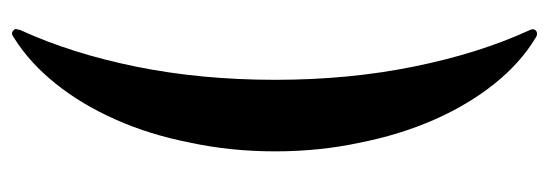

<svg xmlns="http://www.w3.org/2000/svg" viewBox="-322 -441 929 325"><g transform="rotate(-90 142.5 -278.5)"><path d="M169.9 -277.3Q169.9 -152.3 192.4 -42Q214.8 68.4 253.9 153.3Q257.8 161.1 252 165Q250 166 247.1 166Q244.1 166 240.2 163.1Q198.2 137.7 163.1 93.8Q127.9 49.8 102.5 -7.8Q77.1 -65.4 63.5 -133.8Q48.8 -202.1 48.8 -277.3Q48.8 -352.5 63.5 -420.9Q77.1 -490.2 102.5 -546.9Q127.9 -604.5 163.1 -648.4Q198.2 -692.4 240.2 -718.8Q245.1 -722.7 249 -722.7Q251 -722.7 252.9 -720.7Q255.9 -718.8 255.9 -715.8Q254.9 -712.9 253.9 -708Q214.8 -623 192.4 -513.7Q169.9 -403.3 169.9 -277.3Z"/></g></svg>

Font: Mermaid
Style: Bold
Weight: 400
Designer: Scott Simpson
Version: Version 1.001